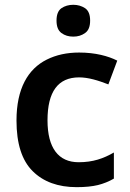

<svg xmlns="http://www.w3.org/2000/svg" viewBox="-20 -771 541 801"><path d="M285.6 -751C266.6 -751 250 -746.1 236.3 -736.8C222.7 -727.1 215.8 -710 215.8 -685.1C215.8 -660.2 222.7 -643.1 236.3 -633.3C250 -623 266.6 -618.2 285.6 -618.2C304.7 -618.2 320.8 -623 335 -633.3C349.1 -643.1 356 -660.2 356 -685.1C356 -710 349.1 -727.1 335 -736.8C320.8 -746.1 304.7 -751 285.6 -751ZM299.8 9.8C335.4 9.8 364.7 6.8 388.7 1C412.1 -4.9 434.1 -13.7 455.1 -25.9V-134.8C412.1 -109.9 368.2 -94.2 308.1 -94.2C224.1 -94.2 178.2 -153.3 178.2 -269C178.2 -388.7 222.2 -448.2 310.1 -448.2C348.6 -448.2 390.6 -435.1 432.1 -418.9L469.2 -518.1C431.6 -537.1 377.9 -551.8 310.1 -551.8C259.3 -551.8 214.4 -542 175.3 -522.5C96.7 -483.4 48.8 -401.4 48.8 -268.1C48.8 -171.9 71.3 -101.6 116.2 -57.1C160.6 -12.7 222.2 9.8 299.8 9.8Z"/></svg>

Font: Noto Reveo Sans
Style: Regular
Weight: 600
Designer: Monotype Design Team
Foundry: Monotype Imaging Inc.
Version: Version 2.007